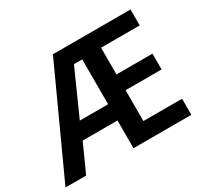

<svg xmlns="http://www.w3.org/2000/svg" viewBox="-148 -921 1199 1127"><g transform="rotate(-30 451.5 -357.0)"><path d="M850 0V-109H588V-318H832V-425H588V-606H850V-714H324L-3 0H137L222 -188H458V0ZM266 -298 402 -602H458V-298Z"/></g></svg>

Font: Noto Sans Myanmar UI SemiBold
Style: Regular
Weight: 600
Designer: Monotype Design Team
Foundry: Monotype Imaging Inc.
Version: Version 2.103